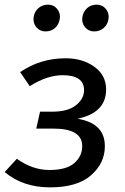

<svg xmlns="http://www.w3.org/2000/svg" viewBox="-24 -788 534 820"><path d="M256.8 -539.1Q328.6 -539.1 378.9 -502.9Q429.2 -466.8 429.2 -405.8Q429.2 -306.6 307.1 -280.8Q424.3 -261.7 423.8 -163.1Q423.8 -91.3 365 -39.6Q306.2 12.2 189.9 12.2Q73.7 12.2 -3.9 -53.2L47.9 -109.9Q114.7 -62 187.3 -62Q259.8 -62 293.5 -91.6Q327.1 -121.1 327.1 -164.1Q327.1 -239.3 202.1 -238.8H130.9L147 -311H198.2Q266.1 -311 300.5 -338.6Q335 -366.2 335 -402.8Q335 -466.8 243.2 -466.8Q177.2 -466.8 103 -419.9L62 -480Q147.9 -539.1 256.8 -539.1ZM347.7 -752.9Q364.3 -768.1 388.7 -768.1Q413.1 -768.1 428 -750Q442.9 -731.9 439.5 -707.5Q436 -683.1 418.9 -668.5Q401.9 -653.8 377.9 -653.8Q354 -653.8 339.1 -671.9Q324.2 -689.9 327.6 -713.9Q331.1 -737.8 347.7 -752.9ZM140.1 -753.4Q157.2 -768.1 181.2 -768.1Q205.1 -768.1 220 -750Q234.9 -731.9 231.4 -708Q228 -684.1 211.4 -668.9Q194.8 -653.8 170.4 -653.8Q146 -653.8 131.1 -671.9Q116.2 -689.9 119.6 -714.4Q123 -738.8 140.1 -753.4Z"/></svg>

Font: FiraSans-Italic
Style: Italic
Weight: 400
Italic angle: -8°
Designer: Carrois Corporate & Edenspiekermann AG
Foundry: Carrois Corporate GbR & Edenspiekermann AG
Version: Version 3.106;PS 003.106;hotconv 1.0.70;makeotf.lib2.5.58329